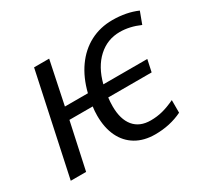

<svg xmlns="http://www.w3.org/2000/svg" viewBox="-119 -708 935 883"><g transform="rotate(-30 348.5 -267.0)"><path d="M285.2 -198.2Q285.2 -222.7 288.6 -245.6H165L111.8 0H30.3L145 -536.1H225.1L177.7 -309.1H299.8Q317.9 -382.3 355.5 -435.3Q393.1 -488.3 446.5 -516.4Q500 -544.4 564.5 -544.4Q638.7 -544.4 696.8 -519L673.3 -456.1Q619.1 -480 566.9 -480Q501 -480 451.9 -435.3Q402.8 -390.6 381.8 -309.1H615.2L601.6 -245.6H371.1Q368.2 -223.6 368.2 -199.7Q368.2 -130.9 399.2 -93.5Q430.2 -56.2 488.3 -56.2Q521.5 -56.2 551.8 -64Q582 -71.8 618.2 -88.9V-22Q553.2 9.8 474.6 9.8Q415 9.8 372.6 -15.4Q330.1 -40.5 307.6 -87.2Q285.2 -133.8 285.2 -198.2Z"/></g></svg>

Font: Viking Open Sans
Style: Italic
Weight: 400
Italic angle: -12°
Foundry: Ascender Corporation
Version: Version 2.000